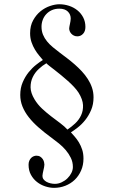

<svg xmlns="http://www.w3.org/2000/svg" viewBox="-20 -697 540 912"><path d="M353.5 -256.3Q344.7 -270 331.3 -284.4Q317.9 -298.8 302.2 -312.7Q286.6 -326.7 270.5 -339.8Q254.4 -353 240.2 -364Q226.1 -375 215.3 -383.3Q204.6 -391.6 200.2 -396.5Q181.6 -385.7 163.8 -369.1Q146 -352.5 135.5 -330.6Q125 -308.6 125.2 -282.2Q125.5 -255.9 144 -225.1Q158.7 -200.7 179.9 -180.9Q201.2 -161.1 223.6 -144Q246.1 -127 266.6 -111.6Q287.1 -96.2 300.3 -81.5Q318.8 -93.8 336.9 -110.6Q355 -127.4 365.2 -149.4Q375.5 -171.4 374.3 -198Q373 -224.6 353.5 -256.3ZM424.3 -234.9Q424.3 -201.2 412.8 -174.3Q401.4 -147.5 384.8 -126.7Q368.2 -106 349.6 -91.6Q331.1 -77.1 316.9 -68.4Q325.2 -59.1 335.4 -47.4Q345.7 -35.6 355 -20.3Q364.3 -4.9 370.4 13.9Q376.5 32.7 376.5 56.2Q376.5 87.4 365.2 113Q354 138.7 335 157Q315.9 175.3 290.5 185.3Q265.1 195.3 236.8 195.3Q216.3 195.3 194.8 188.2Q173.3 181.2 155.8 167.5Q138.2 153.8 127 133.3Q115.7 112.8 115.7 85.4Q115.7 74.7 119.1 66.7Q122.6 58.6 127.9 53.2Q133.3 47.9 139.9 45.2Q146.5 42.5 153.3 42.5Q164.1 42.5 171.4 47.4Q178.7 52.2 183.1 58.8Q187.5 65.4 189.2 72.8Q190.9 80.1 190.9 84.5Q190.9 89.8 189.5 96.9Q188 104 186.3 111.6Q184.6 119.1 183.1 126.5Q181.6 133.8 181.6 138.7Q181.6 147.9 187 155Q192.4 162.1 200.9 166.7Q209.5 171.4 220 173.8Q230.5 176.3 240.7 176.3Q257.3 176.3 272.9 168.9Q288.6 161.6 300.3 150.1Q312 138.7 319.1 124.5Q326.2 110.4 326.2 96.2Q326.2 72.8 316.4 52.7Q306.6 32.7 292 15.6Q277.3 -1.5 259.8 -15.6Q242.2 -29.8 226.1 -41.5Q191.4 -66.9 163.6 -91.3Q135.7 -115.7 116.5 -140.4Q97.2 -165 86.7 -191.2Q76.2 -217.3 76.2 -246.1Q76.2 -279.3 87.9 -306.4Q99.6 -333.5 116.2 -354Q132.8 -374.5 151.4 -389.2Q169.9 -403.8 183.6 -412.1Q176.3 -420.9 165.8 -433.3Q155.3 -445.8 145.8 -461.7Q136.2 -477.5 129.6 -496.8Q123 -516.1 123 -539.1Q123 -574.7 137.5 -600.8Q151.9 -627 172.9 -643.8Q193.8 -660.6 218 -668.7Q242.2 -676.8 261.7 -676.8Q285.6 -676.8 307.9 -669.4Q330.1 -662.1 347.4 -648.2Q364.7 -634.3 375.2 -614.3Q385.7 -594.2 385.7 -568.8Q385.7 -548.3 374.5 -536.4Q363.3 -524.4 347.2 -524.4Q338.4 -524.4 331.3 -527.8Q324.2 -531.2 319.1 -536.6Q314 -542 311.3 -548.6Q308.6 -555.2 308.6 -562Q308.6 -565.4 309.8 -571.3Q311 -577.1 312.3 -583.5Q313.5 -589.8 314.7 -596.4Q315.9 -603 315.9 -608.9Q315.9 -628.9 302 -642.3Q288.1 -655.8 261.7 -655.8Q241.7 -655.8 226.1 -648.7Q210.4 -641.6 199.5 -629.6Q188.5 -617.7 182.9 -602.3Q177.2 -586.9 177.2 -570.3Q177.2 -549.3 184.3 -532.2Q191.4 -515.1 203.4 -500.5Q215.3 -485.8 231.2 -472.7Q247.1 -459.5 264.6 -446.3Q280.8 -434.1 298.8 -420.4Q316.9 -406.7 334.7 -391.1Q352.5 -375.5 368.7 -358.2Q384.8 -340.8 397.2 -321.5Q409.7 -302.2 417 -280.5Q424.3 -258.8 424.3 -234.9Z"/></svg>

Font: Doulos SIL Afr
Style: Regular
Weight: 400
Designer: Walt Agee, Victor Gaultney, Peter Martin, Debbi Hosken, Becca Hirsbrunner
Foundry: SIL International
Version: Version 5.000